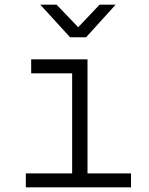

<svg xmlns="http://www.w3.org/2000/svg" viewBox="-20 -805 640 825"><path d="M91 0V-60H290V-490H114V-550H356V-60H543V0ZM281 -645 153 -785H223L316 -688L408 -785H477L350 -645Z"/></svg>

Font: JetBrains Mono NL ExtraLight
Style: Regular
Weight: 200
Designer: Philipp Nurullin, Konstantin Bulenkov
Foundry: JetBrains
Version: Version 2.304; ttfautohint (v1.8.4.7-5d5b)